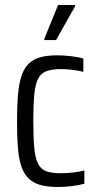

<svg xmlns="http://www.w3.org/2000/svg" viewBox="-20 -739 391 767"><path d="M211 8Q166 8 136.5 -1.5Q107 -11 89.5 -31Q72 -51 63 -81.5Q54 -112 51 -155.5Q48 -199 48 -255Q48 -316 52 -361Q56 -406 66 -436Q76 -466 94 -484Q112 -502 140 -510Q168 -518 208 -518Q234 -518 264.5 -514.5Q295 -511 313 -505V-452Q294 -457 269.5 -460Q245 -463 223 -463Q187 -463 165 -454.5Q143 -446 132 -424Q121 -402 117 -361Q113 -320 113 -255Q113 -189 117 -147.5Q121 -106 132.5 -84Q144 -62 166 -54.5Q188 -47 224 -47Q249 -47 273.5 -50Q298 -53 317 -58V-5Q295 1 266.5 4.5Q238 8 211 8ZM157 -579V-584L212 -719H280V-714L204 -579Z"/></svg>

Font: Saira Condensed
Style: Regular
Weight: 400
Width: 3
Designer: Hector Gatti with collaboration of the Omnibus-Type team
Foundry: Omnibus-Type
Version: Version 1.101